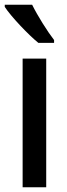

<svg xmlns="http://www.w3.org/2000/svg" viewBox="-27 -786 283 806"><path d="M108 -766H-7V-757C19 -717 92 -640 134 -606H200V-618C172 -654 130 -721 108 -766ZM167 0V-540H68V0Z"/></svg>

Font: Noto Sans Devanagari Condensed Medium
Style: Regular
Weight: 500
Width: 3
Designer: Jelle Bosma - Monotype Design Team
Foundry: Monotype Imaging Inc.
Version: Version 2.004